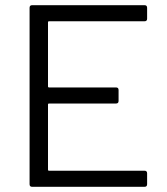

<svg xmlns="http://www.w3.org/2000/svg" viewBox="-20 -720 645 740"><path d="M94 -10V-690Q94 -700 104 -700H537Q547 -700 547 -690V-648Q547 -638 537 -638H169Q165 -638 165 -634V-387Q165 -383 169 -383H427Q437 -383 437 -373V-331Q437 -321 427 -321H169Q165 -321 165 -317V-66Q165 -62 169 -62H537Q547 -62 547 -52V-10Q547 0 537 0H104Q94 0 94 -10Z"/></svg>

Font: Barlow GEO
Style: Regular
Weight: 400
Designer: Jeremy Tribby
Foundry: Tribby Type
Version: Version 1.408